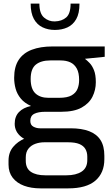

<svg xmlns="http://www.w3.org/2000/svg" viewBox="-20 -792 618 1058"><path d="M203 246Q152 246 112.5 231.5Q73 217 50 187.5Q27 158 27 115V93Q27 48 52.5 17.5Q78 -13 117 -29Q156 -45 198 -45L225 -8Q198 -8 174.5 0.5Q151 9 136.5 27.5Q122 46 122 75V94Q122 136 150.5 155Q179 174 229 174H346Q399 174 430 153.5Q461 133 461 90V71Q461 47 450.5 29Q440 11 417 1.5Q394 -8 354 -8H206Q135 -8 98 -37Q61 -66 61 -110Q61 -150 84.5 -174.5Q108 -199 151 -208Q115 -224 94.5 -249Q74 -274 66 -303.5Q58 -333 58 -363Q58 -424 83 -462Q108 -500 155.5 -518Q203 -536 269 -536H557V-479L448 -468Q460 -459 474 -444.5Q488 -430 498 -405Q508 -380 508 -339Q508 -296 489.5 -259Q471 -222 429.5 -199Q388 -176 317 -176H229Q191 -176 169 -165Q147 -154 147 -126Q147 -103 164 -94Q181 -85 200 -85H369Q430 -85 471.5 -69Q513 -53 534 -20Q555 13 555 66V85Q555 161 505.5 203.5Q456 246 356 246ZM247 -253H306Q351 -253 374.5 -266.5Q398 -280 407 -302Q416 -324 416 -351Q416 -391 403 -414.5Q390 -438 367.5 -448.5Q345 -459 313 -459H257Q206 -459 177.5 -436Q149 -413 149 -357Q149 -302 175 -277.5Q201 -253 247 -253ZM282 -627Q245 -627 214.5 -641.5Q184 -656 166.5 -688Q149 -720 149 -772H197Q197 -717 223 -695Q249 -673 282 -674Q321 -675 345 -696Q369 -717 369 -772H418Q418 -718 400 -686.5Q382 -655 351.5 -641Q321 -627 282 -627Z"/></svg>

Font: Exo Thin Medium
Style: Regular
Weight: 500
Version: Version 2.000